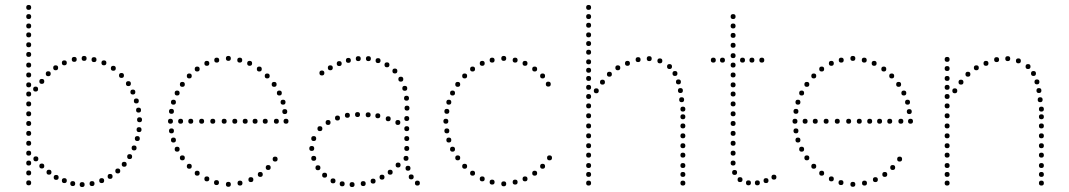

<svg xmlns="http://www.w3.org/2000/svg" viewBox="-20 -750 4320 776"><path d="M240 -486Q230 -486 230 -496Q230 -506 240 -506Q250 -506 250 -496Q250 -486 240 -486ZM280 -500Q270 -500 270 -510Q270 -520 280 -520Q290 -520 290 -510Q290 -500 280 -500ZM320 -504Q310 -504 310 -514Q310 -524 320 -524Q330 -524 330 -514Q330 -504 320 -504ZM360 -499Q350 -499 350 -509Q350 -519 360 -519Q370 -519 370 -509Q370 -499 360 -499ZM400 -486Q390 -486 390 -496Q390 -506 400 -506Q410 -506 410 -496Q410 -486 400 -486ZM205 -466Q195 -466 195 -476Q195 -486 205 -486Q215 -486 215 -476Q215 -466 205 -466ZM438 -464Q428 -464 428 -474Q428 -484 438 -484Q448 -484 448 -474Q448 -464 438 -464ZM175 -442Q165 -442 165 -452Q165 -462 175 -462Q185 -462 185 -452Q185 -442 175 -442ZM471 -435Q461 -435 461 -445Q461 -455 471 -455Q481 -455 481 -445Q481 -435 471 -435ZM517 -368Q507 -368 507 -378Q507 -388 517 -388Q527 -388 527 -378Q527 -368 517 -368ZM531 -332Q521 -332 521 -342Q521 -352 531 -352Q541 -352 541 -342Q541 -332 531 -332ZM544 -256Q534 -256 534 -266Q534 -276 544 -276Q554 -276 554 -266Q554 -256 544 -256ZM542 -216Q532 -216 532 -226Q532 -236 542 -236Q552 -236 552 -226Q552 -216 542 -216ZM535 -180Q525 -180 525 -190Q525 -200 535 -200Q545 -200 545 -190Q545 -180 535 -180ZM522 -142Q512 -142 512 -152Q512 -162 522 -162Q532 -162 532 -152Q532 -142 522 -142ZM504 -107Q494 -107 494 -117Q494 -127 504 -127Q514 -127 514 -117Q514 -107 504 -107ZM149 -69Q139 -69 139 -79Q139 -89 149 -89Q159 -89 159 -79Q159 -69 149 -69ZM482 -76Q472 -76 472 -86Q472 -96 482 -96Q492 -96 492 -86Q492 -76 482 -76ZM207 -23Q197 -23 197 -33Q197 -43 207 -43Q217 -43 217 -33Q217 -23 207 -23ZM240 -10Q230 -10 230 -20Q230 -30 240 -30Q250 -30 250 -20Q250 -10 240 -10ZM391 -10Q381 -10 381 -20Q381 -30 391 -30Q401 -30 401 -20Q401 -10 391 -10ZM425 -27Q415 -27 415 -37Q415 -47 425 -47Q435 -47 435 -37Q435 -27 425 -27ZM96 -241Q86 -241 86 -251Q86 -261 96 -261Q106 -261 106 -251Q106 -241 96 -241ZM96 -201Q86 -201 86 -211Q86 -221 96 -221Q106 -221 106 -211Q106 -201 96 -201ZM96 -161Q86 -161 86 -171Q86 -181 96 -181Q106 -181 106 -171Q106 -161 96 -161ZM96 -121Q86 -121 86 -131Q86 -141 96 -141Q106 -141 106 -131Q106 -121 96 -121ZM96 -81Q86 -81 86 -91Q86 -101 96 -101Q106 -101 106 -91Q106 -81 96 -81ZM96 -41Q86 -41 86 -51Q86 -61 96 -61Q106 -61 106 -51Q106 -41 96 -41ZM96 -1Q86 -1 86 -11Q86 -21 96 -21Q106 -21 106 -11Q106 -1 96 -1ZM96 -559Q86 -559 86 -569Q86 -579 96 -579Q106 -579 106 -569Q106 -559 96 -559ZM96 -520Q86 -520 86 -530Q86 -540 96 -540Q106 -540 106 -530Q106 -520 96 -520ZM96 -477Q86 -477 86 -487Q86 -497 96 -497Q106 -497 106 -487Q106 -477 96 -477ZM96 -397Q86 -397 86 -407Q86 -417 96 -417Q106 -417 106 -407Q106 -397 96 -397ZM96 -360Q86 -360 86 -370Q86 -380 96 -380Q106 -380 106 -370Q106 -360 96 -360ZM96 -320Q86 -320 86 -330Q86 -340 96 -340Q106 -340 106 -330Q106 -320 96 -320ZM96 -280Q86 -280 86 -290Q86 -300 96 -300Q106 -300 106 -290Q106 -280 96 -280ZM96 -710Q86 -710 86 -720Q86 -730 96 -730Q106 -730 106 -720Q106 -710 96 -710ZM96 -673Q86 -673 86 -683Q86 -693 96 -693Q106 -693 106 -683Q106 -673 96 -673ZM96 -635Q86 -635 86 -645Q86 -655 96 -655Q106 -655 106 -645Q106 -635 96 -635ZM96 -599Q86 -599 86 -609Q86 -619 96 -619Q106 -619 106 -609Q106 -599 96 -599ZM96 -437Q86 -437 86 -447Q86 -457 96 -457Q106 -457 106 -447Q106 -437 96 -437ZM499 -402Q489 -402 489 -412Q489 -422 499 -422Q509 -422 509 -412Q509 -402 499 -402ZM540 -295Q530 -295 530 -305Q530 -315 540 -315Q550 -315 550 -305Q550 -295 540 -295ZM149 -411Q139 -411 139 -421Q139 -431 149 -431Q159 -431 159 -421Q159 -411 149 -411ZM124 -380Q114 -380 114 -390Q114 -400 124 -400Q134 -400 134 -390Q134 -380 124 -380ZM125 -98Q115 -98 115 -108Q115 -118 125 -118Q135 -118 135 -108Q135 -98 125 -98ZM312 6Q302 6 302 -4Q302 -14 312 -14Q322 -14 322 -4Q322 6 312 6ZM274 2Q264 2 264 -8Q264 -18 274 -18Q284 -18 284 -8Q284 2 274 2ZM178 -44Q168 -44 168 -54Q168 -64 178 -64Q188 -64 188 -54Q188 -44 178 -44ZM352 2Q342 2 342 -8Q342 -18 352 -18Q362 -18 362 -8Q362 2 352 2ZM456 -49Q446 -49 446 -59Q446 -69 456 -69Q466 -69 466 -59Q466 -49 456 -49Z M903 -504Q893 -504 893 -514Q893 -524 903 -524Q913 -524 913 -514Q913 -504 903 -504ZM949 -497Q939 -497 939 -507Q939 -517 949 -517Q959 -517 959 -507Q959 -497 949 -497ZM989 -484Q979 -484 979 -494Q979 -504 989 -504Q999 -504 999 -494Q999 -484 989 -484ZM1028 -461Q1018 -461 1018 -471Q1018 -481 1028 -481Q1038 -481 1038 -471Q1038 -461 1028 -461ZM1060 -433Q1050 -433 1050 -443Q1050 -453 1060 -453Q1070 -453 1070 -443Q1070 -433 1060 -433ZM1109 -364Q1099 -364 1099 -374Q1099 -384 1109 -384Q1119 -384 1119 -374Q1119 -364 1109 -364ZM1124 -327Q1114 -327 1114 -337Q1114 -347 1124 -347Q1134 -347 1134 -337Q1134 -327 1124 -327ZM1136 -250Q1126 -250 1126 -260Q1126 -270 1136 -270Q1146 -270 1146 -260Q1146 -250 1136 -250ZM1088 -399Q1078 -399 1078 -409Q1078 -419 1088 -419Q1098 -419 1098 -409Q1098 -399 1088 -399ZM1131 -289Q1121 -289 1121 -299Q1121 -309 1131 -309Q1141 -309 1141 -299Q1141 -289 1131 -289ZM856 -497Q846 -497 846 -507Q846 -517 856 -517Q866 -517 866 -507Q866 -497 856 -497ZM816 -484Q806 -484 806 -494Q806 -504 816 -504Q826 -504 826 -494Q826 -484 816 -484ZM777 -461Q767 -461 767 -471Q767 -481 777 -481Q787 -481 787 -471Q787 -461 777 -461ZM745 -433Q735 -433 735 -443Q735 -453 745 -453Q755 -453 755 -443Q755 -433 745 -433ZM696 -364Q686 -364 686 -374Q686 -384 696 -384Q706 -384 706 -374Q706 -364 696 -364ZM681 -327Q671 -327 671 -337Q671 -347 681 -347Q691 -347 691 -337Q691 -327 681 -327ZM669 -250Q659 -250 659 -260Q659 -270 669 -270Q679 -270 679 -260Q679 -250 669 -250ZM717 -399Q707 -399 707 -409Q707 -419 717 -419Q727 -419 727 -409Q727 -399 717 -399ZM673 -290Q663 -290 663 -300Q663 -310 673 -310Q683 -310 683 -300Q683 -290 673 -290ZM903 -15Q913 -15 913 -5Q913 5 903 5Q893 5 893 -5Q893 -15 903 -15ZM950 -20Q960 -20 960 -10Q960 0 950 0Q940 0 940 -10Q940 -20 950 -20ZM994 -34Q1004 -34 1004 -24Q1004 -14 994 -14Q984 -14 984 -24Q984 -34 994 -34ZM1032 -55Q1042 -55 1042 -45Q1042 -35 1032 -35Q1022 -35 1022 -45Q1022 -55 1032 -55ZM1064 -83Q1074 -83 1074 -73Q1074 -63 1064 -63Q1054 -63 1054 -73Q1054 -83 1064 -83ZM1092 -117Q1102 -117 1102 -107Q1102 -97 1092 -97Q1082 -97 1082 -107Q1082 -117 1092 -117ZM855 -22Q865 -22 865 -12Q865 -2 855 -2Q845 -2 845 -12Q845 -22 855 -22ZM816 -37Q826 -37 826 -27Q826 -17 816 -17Q806 -17 806 -27Q806 -37 816 -37ZM777 -60Q787 -60 787 -50Q787 -40 777 -40Q767 -40 767 -50Q767 -60 777 -60ZM745 -88Q755 -88 755 -78Q755 -68 745 -68Q735 -68 735 -78Q735 -88 745 -88ZM696 -157Q706 -157 706 -147Q706 -137 696 -137Q686 -137 686 -147Q686 -157 696 -157ZM681 -194Q691 -194 691 -184Q691 -174 681 -174Q671 -174 671 -184Q671 -194 681 -194ZM717 -122Q727 -122 727 -112Q727 -102 717 -102Q707 -102 707 -112Q707 -122 717 -122ZM673 -231Q683 -231 683 -221Q683 -211 673 -211Q663 -211 663 -221Q663 -231 673 -231ZM1097 -250Q1087 -250 1087 -260Q1087 -270 1097 -270Q1107 -270 1107 -260Q1107 -250 1097 -250ZM1052 -250Q1042 -250 1042 -260Q1042 -270 1052 -270Q1062 -270 1062 -260Q1062 -250 1052 -250ZM1011 -250Q1001 -250 1001 -260Q1001 -270 1011 -270Q1021 -270 1021 -260Q1021 -250 1011 -250ZM971 -250Q961 -250 961 -260Q961 -270 971 -270Q981 -270 981 -260Q981 -250 971 -250ZM929 -250Q919 -250 919 -260Q919 -270 929 -270Q939 -270 939 -260Q939 -250 929 -250ZM886 -250Q876 -250 876 -260Q876 -270 886 -270Q896 -270 896 -260Q896 -250 886 -250ZM840 -250Q830 -250 830 -260Q830 -270 840 -270Q850 -270 850 -260Q850 -250 840 -250ZM795 -250Q785 -250 785 -260Q785 -270 795 -270Q805 -270 805 -260Q805 -250 795 -250ZM751 -250Q741 -250 741 -260Q741 -270 751 -270Q761 -270 761 -260Q761 -250 751 -250ZM710 -250Q700 -250 700 -260Q700 -270 710 -270Q720 -270 720 -260Q720 -250 710 -250Z M1388 -496Q1378 -496 1378 -506Q1378 -516 1388 -516Q1398 -516 1398 -506Q1398 -496 1388 -496ZM1428 -503Q1418 -503 1418 -513Q1418 -523 1428 -523Q1438 -523 1438 -513Q1438 -503 1428 -503ZM1469 -503Q1459 -503 1459 -513Q1459 -523 1469 -523Q1479 -523 1479 -513Q1479 -503 1469 -503ZM1508 -495Q1498 -495 1498 -505Q1498 -515 1508 -515Q1518 -515 1518 -505Q1518 -495 1508 -495ZM1315 -466Q1305 -466 1305 -476Q1305 -486 1315 -486Q1325 -486 1325 -476Q1325 -466 1315 -466ZM1544 -478Q1534 -478 1534 -488Q1534 -498 1544 -498Q1554 -498 1554 -488Q1554 -478 1544 -478ZM1576 -453Q1566 -453 1566 -463Q1566 -473 1576 -473Q1586 -473 1586 -463Q1586 -453 1576 -453ZM1600 -420Q1590 -420 1590 -430Q1590 -440 1600 -440Q1610 -440 1610 -430Q1610 -420 1600 -420ZM1616 -383Q1606 -383 1606 -393Q1606 -403 1616 -403Q1626 -403 1626 -393Q1626 -383 1616 -383ZM1623 -343Q1613 -343 1613 -353Q1613 -363 1623 -363Q1633 -363 1633 -353Q1633 -343 1623 -343ZM1625 -303Q1615 -303 1615 -313Q1615 -323 1625 -323Q1635 -323 1635 -313Q1635 -303 1625 -303ZM1344 -263Q1334 -263 1334 -273Q1334 -283 1344 -283Q1354 -283 1354 -273Q1354 -263 1344 -263ZM1384 -274Q1374 -274 1374 -284Q1374 -294 1384 -294Q1394 -294 1394 -284Q1394 -274 1384 -274ZM1549 -260Q1539 -260 1539 -270Q1539 -280 1549 -280Q1559 -280 1559 -270Q1559 -260 1549 -260ZM1588 -245Q1578 -245 1578 -255Q1578 -265 1588 -265Q1598 -265 1598 -255Q1598 -245 1588 -245ZM1624 -261Q1614 -261 1614 -271Q1614 -281 1624 -281Q1634 -281 1634 -271Q1634 -261 1624 -261ZM1273 -220Q1263 -220 1263 -230Q1263 -240 1273 -240Q1283 -240 1283 -230Q1283 -220 1273 -220ZM1624 -220Q1614 -220 1614 -230Q1614 -240 1624 -240Q1634 -240 1634 -230Q1634 -220 1624 -220ZM1248 -180Q1238 -180 1238 -190Q1238 -200 1248 -200Q1258 -200 1258 -190Q1258 -180 1248 -180ZM1624 -180Q1614 -180 1614 -190Q1614 -200 1624 -200Q1634 -200 1634 -190Q1634 -180 1624 -180ZM1624 -140Q1614 -140 1614 -150Q1614 -160 1624 -160Q1634 -160 1634 -150Q1634 -140 1624 -140ZM1248 -100Q1238 -100 1238 -110Q1238 -120 1248 -120Q1258 -120 1258 -110Q1258 -100 1248 -100ZM1621 -100Q1611 -100 1611 -110Q1611 -120 1621 -120Q1631 -120 1631 -110Q1631 -100 1621 -100ZM1265 -62Q1255 -62 1255 -72Q1255 -82 1265 -82Q1275 -82 1275 -72Q1275 -62 1265 -62ZM1589 -73Q1579 -73 1579 -83Q1579 -93 1589 -93Q1599 -93 1599 -83Q1599 -73 1589 -73ZM1629 -60Q1619 -60 1619 -70Q1619 -80 1629 -80Q1639 -80 1639 -70Q1639 -60 1629 -60ZM1292 -32Q1282 -32 1282 -42Q1282 -52 1292 -52Q1302 -52 1302 -42Q1302 -32 1292 -32ZM1524 -24Q1514 -24 1514 -34Q1514 -44 1524 -44Q1534 -44 1534 -34Q1534 -24 1524 -24ZM1557 -44Q1547 -44 1547 -54Q1547 -64 1557 -64Q1567 -64 1567 -54Q1567 -44 1557 -44ZM1642 -25Q1632 -25 1632 -35Q1632 -45 1642 -45Q1652 -45 1652 -35Q1652 -25 1642 -25ZM1351 -483Q1341 -483 1341 -493Q1341 -503 1351 -503Q1361 -503 1361 -493Q1361 -483 1351 -483ZM1281 -445Q1271 -445 1271 -455Q1271 -465 1281 -465Q1291 -465 1291 -455Q1291 -445 1281 -445ZM1667 0Q1657 0 1657 -10Q1657 -20 1667 -20Q1677 -20 1677 -10Q1677 0 1667 0ZM1240 -140Q1230 -140 1230 -150Q1230 -160 1240 -160Q1250 -160 1250 -150Q1250 -140 1240 -140ZM1507 -272Q1497 -272 1497 -282Q1497 -292 1507 -292Q1517 -292 1517 -282Q1517 -272 1507 -272ZM1468 -276Q1458 -276 1458 -286Q1458 -296 1468 -296Q1478 -296 1478 -286Q1478 -276 1468 -276ZM1425 -277Q1415 -277 1415 -287Q1415 -297 1425 -297Q1435 -297 1435 -287Q1435 -277 1425 -277ZM1306 -245Q1296 -245 1296 -255Q1296 -265 1306 -265Q1316 -265 1316 -255Q1316 -245 1306 -245ZM1326 -9Q1316 -9 1316 -19Q1316 -29 1326 -29Q1336 -29 1336 -19Q1336 -9 1326 -9ZM1363 3Q1353 3 1353 -7Q1353 -17 1363 -17Q1373 -17 1373 -7Q1373 3 1363 3ZM1403 6Q1393 6 1393 -4Q1393 -14 1403 -14Q1413 -14 1413 -4Q1413 6 1403 6ZM1448 2Q1438 2 1438 -8Q1438 -18 1448 -18Q1458 -18 1458 -8Q1458 2 1448 2ZM1488 -8Q1478 -8 1478 -18Q1478 -28 1488 -28Q1498 -28 1498 -18Q1498 -8 1488 -8Z M2016 -504Q2006 -504 2006 -514Q2006 -524 2016 -524Q2026 -524 2026 -514Q2026 -504 2016 -504ZM2062 -497Q2052 -497 2052 -507Q2052 -517 2062 -517Q2072 -517 2072 -507Q2072 -497 2062 -497ZM2102 -484Q2092 -484 2092 -494Q2092 -504 2102 -504Q2112 -504 2112 -494Q2112 -484 2102 -484ZM2141 -461Q2131 -461 2131 -471Q2131 -481 2141 -481Q2151 -481 2151 -471Q2151 -461 2141 -461ZM2173 -433Q2163 -433 2163 -443Q2163 -453 2173 -453Q2183 -453 2183 -443Q2183 -433 2173 -433ZM2196 -400Q2186 -400 2186 -410Q2186 -420 2196 -420Q2206 -420 2206 -410Q2206 -400 2196 -400ZM1969 -497Q1959 -497 1959 -507Q1959 -517 1969 -517Q1979 -517 1979 -507Q1979 -497 1969 -497ZM1929 -484Q1919 -484 1919 -494Q1919 -504 1929 -504Q1939 -504 1939 -494Q1939 -484 1929 -484ZM1890 -461Q1880 -461 1880 -471Q1880 -481 1890 -481Q1900 -481 1900 -471Q1900 -461 1890 -461ZM1858 -433Q1848 -433 1848 -443Q1848 -453 1858 -453Q1868 -453 1868 -443Q1868 -433 1858 -433ZM1809 -364Q1799 -364 1799 -374Q1799 -384 1809 -384Q1819 -384 1819 -374Q1819 -364 1809 -364ZM1794 -327Q1784 -327 1784 -337Q1784 -347 1794 -347Q1804 -347 1804 -337Q1804 -327 1794 -327ZM1782 -250Q1772 -250 1772 -260Q1772 -270 1782 -270Q1792 -270 1792 -260Q1792 -250 1782 -250ZM1830 -399Q1820 -399 1820 -409Q1820 -419 1830 -419Q1840 -419 1840 -409Q1840 -399 1830 -399ZM1786 -290Q1776 -290 1776 -300Q1776 -310 1786 -310Q1796 -310 1796 -300Q1796 -290 1786 -290ZM2016 -17Q2026 -17 2026 -7Q2026 3 2016 3Q2006 3 2006 -7Q2006 -17 2016 -17ZM2062 -24Q2072 -24 2072 -14Q2072 -4 2062 -4Q2052 -4 2052 -14Q2052 -24 2062 -24ZM2102 -37Q2112 -37 2112 -27Q2112 -17 2102 -17Q2092 -17 2092 -27Q2092 -37 2102 -37ZM2141 -60Q2151 -60 2151 -50Q2151 -40 2141 -40Q2131 -40 2131 -50Q2131 -60 2141 -60ZM2173 -88Q2183 -88 2183 -78Q2183 -68 2173 -68Q2163 -68 2163 -78Q2163 -88 2173 -88ZM2201 -122Q2211 -122 2211 -112Q2211 -102 2201 -102Q2191 -102 2191 -112Q2191 -122 2201 -122ZM1969 -24Q1979 -24 1979 -14Q1979 -4 1969 -4Q1959 -4 1959 -14Q1959 -24 1969 -24ZM1929 -37Q1939 -37 1939 -27Q1939 -17 1929 -17Q1919 -17 1919 -27Q1919 -37 1929 -37ZM1890 -60Q1900 -60 1900 -50Q1900 -40 1890 -40Q1880 -40 1880 -50Q1880 -60 1890 -60ZM1858 -88Q1868 -88 1868 -78Q1868 -68 1858 -68Q1848 -68 1848 -78Q1848 -88 1858 -88ZM1809 -157Q1819 -157 1819 -147Q1819 -137 1809 -137Q1799 -137 1799 -147Q1799 -157 1809 -157ZM1794 -194Q1804 -194 1804 -184Q1804 -174 1794 -174Q1784 -174 1784 -184Q1784 -194 1794 -194ZM1830 -122Q1840 -122 1840 -112Q1840 -102 1830 -102Q1820 -102 1820 -112Q1820 -122 1830 -122ZM1786 -231Q1796 -231 1796 -221Q1796 -211 1786 -211Q1776 -211 1776 -221Q1776 -231 1786 -231Z M2359 -231Q2349 -231 2349 -241Q2349 -251 2359 -251Q2369 -251 2369 -241Q2369 -231 2359 -231ZM2359 -191Q2349 -191 2349 -201Q2349 -211 2359 -211Q2369 -211 2369 -201Q2369 -191 2359 -191ZM2359 -151Q2349 -151 2349 -161Q2349 -171 2359 -171Q2369 -171 2369 -161Q2369 -151 2359 -151ZM2359 -113Q2349 -113 2349 -123Q2349 -133 2359 -133Q2369 -133 2369 -123Q2369 -113 2359 -113ZM2359 -71Q2349 -71 2349 -81Q2349 -91 2359 -91Q2369 -91 2369 -81Q2369 -71 2359 -71ZM2359 -35Q2349 -35 2349 -45Q2349 -55 2359 -55Q2369 -55 2369 -45Q2369 -35 2359 -35ZM2359 0Q2349 0 2349 -10Q2349 -20 2359 -20Q2369 -20 2369 -10Q2369 0 2359 0ZM2359 -490Q2349 -490 2349 -500Q2349 -510 2359 -510Q2369 -510 2369 -500Q2369 -490 2359 -490ZM2359 -387Q2349 -387 2349 -397Q2349 -407 2359 -407Q2369 -407 2369 -397Q2369 -387 2359 -387ZM2359 -350Q2349 -350 2349 -360Q2349 -370 2359 -370Q2369 -370 2369 -360Q2369 -350 2359 -350ZM2359 -312Q2349 -312 2349 -322Q2349 -332 2359 -332Q2369 -332 2369 -322Q2369 -312 2359 -312ZM2359 -272Q2349 -272 2349 -282Q2349 -292 2359 -292Q2369 -292 2369 -282Q2369 -272 2359 -272ZM2359 -423Q2349 -423 2349 -433Q2349 -443 2359 -443Q2369 -443 2369 -433Q2369 -423 2359 -423ZM2359 -456Q2349 -456 2349 -466Q2349 -476 2359 -476Q2369 -476 2369 -466Q2369 -456 2359 -456ZM2740 -231Q2730 -231 2730 -241Q2730 -251 2740 -251Q2750 -251 2750 -241Q2750 -231 2740 -231ZM2740 -191Q2730 -191 2730 -201Q2730 -211 2740 -211Q2750 -211 2750 -201Q2750 -191 2740 -191ZM2740 -151Q2730 -151 2730 -161Q2730 -171 2740 -171Q2750 -171 2750 -161Q2750 -151 2740 -151ZM2740 -113Q2730 -113 2730 -123Q2730 -133 2740 -133Q2750 -133 2750 -123Q2750 -113 2740 -113ZM2740 -71Q2730 -71 2730 -81Q2730 -91 2740 -91Q2750 -91 2750 -81Q2750 -71 2740 -71ZM2740 -35Q2730 -35 2730 -45Q2730 -55 2740 -55Q2750 -55 2750 -45Q2750 -35 2740 -35ZM2740 0Q2730 0 2730 -10Q2730 -20 2740 -20Q2750 -20 2750 -10Q2750 0 2740 0ZM2559 -499Q2549 -499 2549 -509Q2549 -519 2559 -519Q2569 -519 2569 -509Q2569 -499 2559 -499ZM2604 -503Q2594 -503 2594 -513Q2594 -523 2604 -523Q2614 -523 2614 -513Q2614 -503 2604 -503ZM2647 -494Q2637 -494 2637 -504Q2637 -514 2647 -514Q2657 -514 2657 -504Q2657 -494 2647 -494ZM2686 -471Q2676 -471 2676 -481Q2676 -491 2686 -491Q2696 -491 2696 -481Q2696 -471 2686 -471ZM2708 -443Q2698 -443 2698 -453Q2698 -463 2708 -463Q2718 -463 2718 -453Q2718 -443 2708 -443ZM2730 -374Q2720 -374 2720 -384Q2720 -394 2730 -394Q2740 -394 2740 -384Q2740 -374 2730 -374ZM2735 -337Q2725 -337 2725 -347Q2725 -357 2735 -357Q2745 -357 2745 -347Q2745 -337 2735 -337ZM2722 -409Q2712 -409 2712 -419Q2712 -429 2722 -429Q2732 -429 2732 -419Q2732 -409 2722 -409ZM2740 -299Q2730 -299 2730 -309Q2730 -319 2740 -319Q2750 -319 2750 -309Q2750 -299 2740 -299ZM2516 -484Q2506 -484 2506 -494Q2506 -504 2516 -504Q2526 -504 2526 -494Q2526 -484 2516 -484ZM2740 -268Q2730 -268 2730 -278Q2730 -288 2740 -288Q2750 -288 2750 -278Q2750 -268 2740 -268ZM2477 -466Q2467 -466 2467 -476Q2467 -486 2477 -486Q2487 -486 2487 -476Q2487 -466 2477 -466ZM2443 -440Q2433 -440 2433 -450Q2433 -460 2443 -460Q2453 -460 2453 -450Q2453 -440 2443 -440ZM2415 -408Q2405 -408 2405 -418Q2405 -428 2415 -428Q2425 -428 2425 -418Q2425 -408 2415 -408ZM2390 -373Q2380 -373 2380 -383Q2380 -393 2390 -393Q2400 -393 2400 -383Q2400 -373 2390 -373ZM2359 -564Q2349 -564 2349 -574Q2349 -584 2359 -584Q2369 -584 2369 -574Q2369 -564 2359 -564ZM2359 -529Q2349 -529 2349 -539Q2349 -549 2359 -549Q2369 -549 2369 -539Q2369 -529 2359 -529ZM2359 -710Q2349 -710 2349 -720Q2349 -730 2359 -730Q2369 -730 2369 -720Q2369 -710 2359 -710ZM2359 -673Q2349 -673 2349 -683Q2349 -693 2359 -693Q2369 -693 2369 -683Q2369 -673 2359 -673ZM2359 -638Q2349 -638 2349 -648Q2349 -658 2359 -658Q2369 -658 2369 -648Q2369 -638 2359 -638ZM2359 -599Q2349 -599 2349 -609Q2349 -619 2359 -619Q2369 -619 2369 -609Q2369 -599 2359 -599Z M3076 -10Q3066 -10 3066 -20Q3066 -30 3076 -30Q3086 -30 3086 -20Q3086 -10 3076 -10ZM2943 -241Q2933 -241 2933 -251Q2933 -261 2943 -261Q2953 -261 2953 -251Q2953 -241 2943 -241ZM2943 -201Q2933 -201 2933 -211Q2933 -221 2943 -221Q2953 -221 2953 -211Q2953 -201 2943 -201ZM2943 -161Q2933 -161 2933 -171Q2933 -181 2943 -181Q2953 -181 2953 -171Q2953 -161 2943 -161ZM2943 -121Q2933 -121 2933 -131Q2933 -141 2943 -141Q2953 -141 2953 -131Q2953 -121 2943 -121ZM2943 -81Q2933 -81 2933 -91Q2933 -101 2943 -101Q2953 -101 2953 -91Q2953 -81 2943 -81ZM2949 -43Q2939 -43 2939 -53Q2939 -63 2949 -63Q2959 -63 2959 -53Q2959 -43 2949 -43ZM2971 -14Q2961 -14 2961 -24Q2961 -34 2971 -34Q2981 -34 2981 -24Q2981 -14 2971 -14ZM2943 -557Q2933 -557 2933 -567Q2933 -577 2943 -577Q2953 -577 2953 -567Q2953 -557 2943 -557ZM2943 -515Q2933 -515 2933 -525Q2933 -535 2943 -535Q2953 -535 2953 -525Q2953 -515 2943 -515ZM2943 -477Q2933 -477 2933 -487Q2933 -497 2943 -497Q2953 -497 2953 -487Q2953 -477 2943 -477ZM2943 -397Q2933 -397 2933 -407Q2933 -417 2943 -417Q2953 -417 2953 -407Q2953 -397 2943 -397ZM2943 -360Q2933 -360 2933 -370Q2933 -380 2943 -380Q2953 -380 2953 -370Q2953 -360 2943 -360ZM2943 -320Q2933 -320 2933 -330Q2933 -340 2943 -340Q2953 -340 2953 -330Q2953 -320 2943 -320ZM2943 -280Q2933 -280 2933 -290Q2933 -300 2943 -300Q2953 -300 2953 -290Q2953 -280 2943 -280ZM2943 -673Q2933 -673 2933 -683Q2933 -693 2943 -693Q2953 -693 2953 -683Q2953 -673 2943 -673ZM2943 -635Q2933 -635 2933 -645Q2933 -655 2943 -655Q2953 -655 2953 -645Q2953 -635 2943 -635ZM2943 -597Q2933 -597 2933 -607Q2933 -617 2943 -617Q2953 -617 2953 -607Q2953 -597 2943 -597ZM2943 -437Q2933 -437 2933 -447Q2933 -457 2943 -457Q2953 -457 2953 -447Q2953 -437 2943 -437ZM3005 -1Q2995 -1 2995 -11Q2995 -21 3005 -21Q3015 -21 3015 -11Q3015 -1 3005 -1ZM3041 -1Q3031 -1 3031 -11Q3031 -21 3041 -21Q3051 -21 3051 -11Q3051 -1 3041 -1ZM3108 -24Q3098 -24 3098 -34Q3098 -44 3108 -44Q3118 -44 3118 -34Q3118 -24 3108 -24ZM2900 -497Q2890 -497 2890 -507Q2890 -517 2900 -517Q2910 -517 2910 -507Q2910 -497 2900 -497ZM2863 -497Q2853 -497 2853 -507Q2853 -517 2863 -517Q2873 -517 2873 -507Q2873 -497 2863 -497ZM2981 -497Q2971 -497 2971 -507Q2971 -517 2981 -517Q2991 -517 2991 -507Q2991 -497 2981 -497ZM3019 -497Q3009 -497 3009 -507Q3009 -517 3019 -517Q3029 -517 3029 -507Q3029 -497 3019 -497ZM3059 -497Q3049 -497 3049 -507Q3049 -517 3059 -517Q3069 -517 3069 -507Q3069 -497 3059 -497Z M3427 -504Q3417 -504 3417 -514Q3417 -524 3427 -524Q3437 -524 3437 -514Q3437 -504 3427 -504ZM3473 -497Q3463 -497 3463 -507Q3463 -517 3473 -517Q3483 -517 3483 -507Q3483 -497 3473 -497ZM3513 -484Q3503 -484 3503 -494Q3503 -504 3513 -504Q3523 -504 3523 -494Q3523 -484 3513 -484ZM3552 -461Q3542 -461 3542 -471Q3542 -481 3552 -481Q3562 -481 3562 -471Q3562 -461 3552 -461ZM3584 -433Q3574 -433 3574 -443Q3574 -453 3584 -453Q3594 -453 3594 -443Q3594 -433 3584 -433ZM3633 -364Q3623 -364 3623 -374Q3623 -384 3633 -384Q3643 -384 3643 -374Q3643 -364 3633 -364ZM3648 -327Q3638 -327 3638 -337Q3638 -347 3648 -347Q3658 -347 3658 -337Q3658 -327 3648 -327ZM3660 -250Q3650 -250 3650 -260Q3650 -270 3660 -270Q3670 -270 3670 -260Q3670 -250 3660 -250ZM3612 -399Q3602 -399 3602 -409Q3602 -419 3612 -419Q3622 -419 3622 -409Q3622 -399 3612 -399ZM3655 -289Q3645 -289 3645 -299Q3645 -309 3655 -309Q3665 -309 3665 -299Q3665 -289 3655 -289ZM3380 -497Q3370 -497 3370 -507Q3370 -517 3380 -517Q3390 -517 3390 -507Q3390 -497 3380 -497ZM3340 -484Q3330 -484 3330 -494Q3330 -504 3340 -504Q3350 -504 3350 -494Q3350 -484 3340 -484ZM3301 -461Q3291 -461 3291 -471Q3291 -481 3301 -481Q3311 -481 3311 -471Q3311 -461 3301 -461ZM3269 -433Q3259 -433 3259 -443Q3259 -453 3269 -453Q3279 -453 3279 -443Q3279 -433 3269 -433ZM3220 -364Q3210 -364 3210 -374Q3210 -384 3220 -384Q3230 -384 3230 -374Q3230 -364 3220 -364ZM3205 -327Q3195 -327 3195 -337Q3195 -347 3205 -347Q3215 -347 3215 -337Q3215 -327 3205 -327ZM3193 -250Q3183 -250 3183 -260Q3183 -270 3193 -270Q3203 -270 3203 -260Q3203 -250 3193 -250ZM3241 -399Q3231 -399 3231 -409Q3231 -419 3241 -419Q3251 -419 3251 -409Q3251 -399 3241 -399ZM3197 -290Q3187 -290 3187 -300Q3187 -310 3197 -310Q3207 -310 3207 -300Q3207 -290 3197 -290ZM3427 -15Q3437 -15 3437 -5Q3437 5 3427 5Q3417 5 3417 -5Q3417 -15 3427 -15ZM3474 -20Q3484 -20 3484 -10Q3484 0 3474 0Q3464 0 3464 -10Q3464 -20 3474 -20ZM3518 -34Q3528 -34 3528 -24Q3528 -14 3518 -14Q3508 -14 3508 -24Q3508 -34 3518 -34ZM3556 -55Q3566 -55 3566 -45Q3566 -35 3556 -35Q3546 -35 3546 -45Q3546 -55 3556 -55ZM3588 -83Q3598 -83 3598 -73Q3598 -63 3588 -63Q3578 -63 3578 -73Q3578 -83 3588 -83ZM3616 -117Q3626 -117 3626 -107Q3626 -97 3616 -97Q3606 -97 3606 -107Q3606 -117 3616 -117ZM3379 -22Q3389 -22 3389 -12Q3389 -2 3379 -2Q3369 -2 3369 -12Q3369 -22 3379 -22ZM3340 -37Q3350 -37 3350 -27Q3350 -17 3340 -17Q3330 -17 3330 -27Q3330 -37 3340 -37ZM3301 -60Q3311 -60 3311 -50Q3311 -40 3301 -40Q3291 -40 3291 -50Q3291 -60 3301 -60ZM3269 -88Q3279 -88 3279 -78Q3279 -68 3269 -68Q3259 -68 3259 -78Q3259 -88 3269 -88ZM3220 -157Q3230 -157 3230 -147Q3230 -137 3220 -137Q3210 -137 3210 -147Q3210 -157 3220 -157ZM3205 -194Q3215 -194 3215 -184Q3215 -174 3205 -174Q3195 -174 3195 -184Q3195 -194 3205 -194ZM3241 -122Q3251 -122 3251 -112Q3251 -102 3241 -102Q3231 -102 3231 -112Q3231 -122 3241 -122ZM3197 -231Q3207 -231 3207 -221Q3207 -211 3197 -211Q3187 -211 3187 -221Q3187 -231 3197 -231ZM3621 -250Q3611 -250 3611 -260Q3611 -270 3621 -270Q3631 -270 3631 -260Q3631 -250 3621 -250ZM3576 -250Q3566 -250 3566 -260Q3566 -270 3576 -270Q3586 -270 3586 -260Q3586 -250 3576 -250ZM3535 -250Q3525 -250 3525 -260Q3525 -270 3535 -270Q3545 -270 3545 -260Q3545 -250 3535 -250ZM3495 -250Q3485 -250 3485 -260Q3485 -270 3495 -270Q3505 -270 3505 -260Q3505 -250 3495 -250ZM3453 -250Q3443 -250 3443 -260Q3443 -270 3453 -270Q3463 -270 3463 -260Q3463 -250 3453 -250ZM3410 -250Q3400 -250 3400 -260Q3400 -270 3410 -270Q3420 -270 3420 -260Q3420 -250 3410 -250ZM3364 -250Q3354 -250 3354 -260Q3354 -270 3364 -270Q3374 -270 3374 -260Q3374 -250 3364 -250ZM3319 -250Q3309 -250 3309 -260Q3309 -270 3319 -270Q3329 -270 3329 -260Q3329 -250 3319 -250ZM3275 -250Q3265 -250 3265 -260Q3265 -270 3275 -270Q3285 -270 3285 -260Q3285 -250 3275 -250ZM3234 -250Q3224 -250 3224 -260Q3224 -270 3234 -270Q3244 -270 3244 -260Q3244 -250 3234 -250Z M3808 -231Q3798 -231 3798 -241Q3798 -251 3808 -251Q3818 -251 3818 -241Q3818 -231 3808 -231ZM3808 -191Q3798 -191 3798 -201Q3798 -211 3808 -211Q3818 -211 3818 -201Q3818 -191 3808 -191ZM3808 -151Q3798 -151 3798 -161Q3798 -171 3808 -171Q3818 -171 3818 -161Q3818 -151 3808 -151ZM3808 -113Q3798 -113 3798 -123Q3798 -133 3808 -133Q3818 -133 3818 -123Q3818 -113 3808 -113ZM3808 -71Q3798 -71 3798 -81Q3798 -91 3808 -91Q3818 -91 3818 -81Q3818 -71 3808 -71ZM3808 -35Q3798 -35 3798 -45Q3798 -55 3808 -55Q3818 -55 3818 -45Q3818 -35 3808 -35ZM3808 0Q3798 0 3798 -10Q3798 -20 3808 -20Q3818 -20 3818 -10Q3818 0 3808 0ZM3808 -500Q3798 -500 3798 -510Q3798 -520 3808 -520Q3818 -520 3818 -510Q3818 -500 3808 -500ZM3808 -387Q3798 -387 3798 -397Q3798 -407 3808 -407Q3818 -407 3818 -397Q3818 -387 3808 -387ZM3808 -350Q3798 -350 3798 -360Q3798 -370 3808 -370Q3818 -370 3818 -360Q3818 -350 3808 -350ZM3808 -312Q3798 -312 3798 -322Q3798 -332 3808 -332Q3818 -332 3818 -322Q3818 -312 3808 -312ZM3808 -272Q3798 -272 3798 -282Q3798 -292 3808 -292Q3818 -292 3818 -282Q3818 -272 3808 -272ZM3808 -423Q3798 -423 3798 -433Q3798 -443 3808 -443Q3818 -443 3818 -433Q3818 -423 3808 -423ZM3808 -463Q3798 -463 3798 -473Q3798 -483 3808 -483Q3818 -483 3818 -473Q3818 -463 3808 -463ZM4189 -231Q4179 -231 4179 -241Q4179 -251 4189 -251Q4199 -251 4199 -241Q4199 -231 4189 -231ZM4189 -191Q4179 -191 4179 -201Q4179 -211 4189 -211Q4199 -211 4199 -201Q4199 -191 4189 -191ZM4189 -151Q4179 -151 4179 -161Q4179 -171 4189 -171Q4199 -171 4199 -161Q4199 -151 4189 -151ZM4189 -113Q4179 -113 4179 -123Q4179 -133 4189 -133Q4199 -133 4199 -123Q4199 -113 4189 -113ZM4189 -71Q4179 -71 4179 -81Q4179 -91 4189 -91Q4199 -91 4199 -81Q4199 -71 4189 -71ZM4189 -35Q4179 -35 4179 -45Q4179 -55 4189 -55Q4199 -55 4199 -45Q4199 -35 4189 -35ZM4189 0Q4179 0 4179 -10Q4179 -20 4189 -20Q4199 -20 4199 -10Q4199 0 4189 0ZM4008 -499Q3998 -499 3998 -509Q3998 -519 4008 -519Q4018 -519 4018 -509Q4018 -499 4008 -499ZM4053 -503Q4043 -503 4043 -513Q4043 -523 4053 -523Q4063 -523 4063 -513Q4063 -503 4053 -503ZM4096 -494Q4086 -494 4086 -504Q4086 -514 4096 -514Q4106 -514 4106 -504Q4106 -494 4096 -494ZM4135 -471Q4125 -471 4125 -481Q4125 -491 4135 -491Q4145 -491 4145 -481Q4145 -471 4135 -471ZM4157 -443Q4147 -443 4147 -453Q4147 -463 4157 -463Q4167 -463 4167 -453Q4167 -443 4157 -443ZM4179 -374Q4169 -374 4169 -384Q4169 -394 4179 -394Q4189 -394 4189 -384Q4189 -374 4179 -374ZM4184 -337Q4174 -337 4174 -347Q4174 -357 4184 -357Q4194 -357 4194 -347Q4194 -337 4184 -337ZM4171 -409Q4161 -409 4161 -419Q4161 -429 4171 -429Q4181 -429 4181 -419Q4181 -409 4171 -409ZM4189 -299Q4179 -299 4179 -309Q4179 -319 4189 -319Q4199 -319 4199 -309Q4199 -299 4189 -299ZM3965 -484Q3955 -484 3955 -494Q3955 -504 3965 -504Q3975 -504 3975 -494Q3975 -484 3965 -484ZM4189 -268Q4179 -268 4179 -278Q4179 -288 4189 -288Q4199 -288 4199 -278Q4199 -268 4189 -268ZM3926 -466Q3916 -466 3916 -476Q3916 -486 3926 -486Q3936 -486 3936 -476Q3936 -466 3926 -466ZM3892 -440Q3882 -440 3882 -450Q3882 -460 3892 -460Q3902 -460 3902 -450Q3902 -440 3892 -440ZM3864 -408Q3854 -408 3854 -418Q3854 -428 3864 -428Q3874 -428 3874 -418Q3874 -408 3864 -408ZM3839 -373Q3829 -373 3829 -383Q3829 -393 3839 -393Q3849 -393 3849 -383Q3849 -373 3839 -373Z"/></svg>

Font: Raleway Dots 
Style: Regular
Weight: 400
Version: Version 1.000